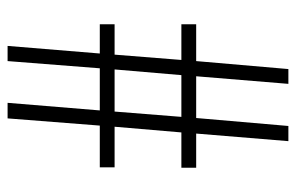

<svg xmlns="http://www.w3.org/2000/svg" viewBox="-157 -623 780 506"><g transform="rotate(90 233.0 -370.0)"><path d="M271 -243H160L141 0H101L121 -243H44V-282H124L138 -458H44V-497H141L162 -740H201L181 -497H291L312 -740H352L332 -497H422V-458H329L314 -282H421V-243H311L292 0H251ZM163 -282H274L288 -458H178Z"/></g></svg>

Font: Encode Sans Compressed
Style: ExtraLight
Weight: 200
Designer: Pablo Impallari, Andres Torresi
Foundry: Pablo Impallari, Andres Torresi
Version: Version 1.000; ttfautohint (v1.00) -l 8 -r 50 -G 200 -x 14 -